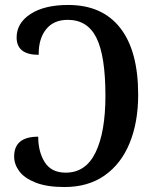

<svg xmlns="http://www.w3.org/2000/svg" viewBox="-20 -744 625 774"><path d="M37 -113Q37 -193 134 -193Q134 -132 160.5 -90Q187 -48 245 -48Q326 -48 365.5 -130Q405 -212 405 -358Q405 -518 369 -591Q333 -664 253 -664Q196 -664 165.5 -625.5Q135 -587 136 -523Q47 -523 47 -593Q47 -651 103 -687.5Q159 -724 255 -724Q392 -724 464.5 -631.5Q537 -539 537 -362Q537 -251 502.5 -167Q468 -83 401.5 -36.5Q335 10 240 10Q169 10 123.5 -8Q78 -26 57.5 -54Q37 -82 37 -113Z"/></svg>

Font: Noto Serif NarrowSemiBold
Style: Regular
Weight: 600
Width: 4
Designer: Monotype Design Team
Foundry: Monotype Imaging Inc.
Version: Version 1.001